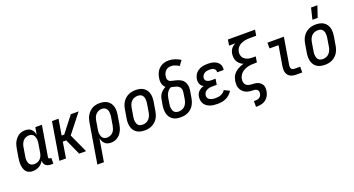

<svg xmlns="http://www.w3.org/2000/svg" viewBox="-56 -1522 4612 2503"><g transform="rotate(-20 2250.0 -270.5)"><path d="M152 8Q126 8 102.5 -0.5Q79 -9 63 -27Q47 -45 39.5 -68.5Q32 -92 29 -117.5Q26 -143 28 -169Q30 -195 34 -221L54 -341Q58 -363 64.5 -386Q71 -409 82 -430Q93 -451 109.5 -470Q126 -489 146.5 -502.5Q167 -516 190.5 -522Q214 -528 237 -528Q260 -528 282.5 -521.5Q305 -515 321 -499.5Q337 -484 346.5 -464Q356 -444 360 -421L377 -520H468L398 -98Q397 -93 397.5 -88Q398 -83 401.5 -79Q405 -75 410 -73.5Q415 -72 420 -72H436L435 8H406Q386 8 367 3.5Q348 -1 333 -12.5Q318 -24 311 -42.5Q304 -61 305 -81Q293 -61 276.5 -43.5Q260 -26 239.5 -14.5Q219 -3 196.5 2.5Q174 8 152 8ZM201 -72Q223 -72 244.5 -79.5Q266 -87 282.5 -103Q299 -119 308 -140Q317 -161 321 -182L341 -302Q344 -319 345 -336Q346 -353 343.5 -369Q341 -385 335.5 -400Q330 -415 319 -426.5Q308 -438 293 -443Q278 -448 261 -448Q239 -448 216.5 -438.5Q194 -429 178.5 -411Q163 -393 154.5 -371Q146 -349 143 -327L123 -207Q120 -192 119 -176Q118 -160 120.5 -144.5Q123 -129 128.5 -115Q134 -101 144.5 -91Q155 -81 170 -76.5Q185 -72 201 -72Z M522 0 608 -520H699L662 -300H698L869 -520H978L773 -260L892 0H796L751 -99L697 -220H649L613 0Z M970 215 1062 -341Q1066 -365 1074 -389Q1082 -413 1096 -435.5Q1110 -458 1129.5 -476.5Q1149 -495 1172.5 -507Q1196 -519 1220.5 -523.5Q1245 -528 1270 -528Q1299 -528 1327 -522Q1355 -516 1377.5 -501Q1400 -486 1415.5 -463.5Q1431 -441 1438 -414Q1445 -387 1444.5 -358Q1444 -329 1439 -299L1419 -179Q1416 -157 1409 -134Q1402 -111 1391 -90Q1380 -69 1364 -50Q1348 -31 1327 -17.5Q1306 -4 1282.5 2Q1259 8 1236 8Q1213 8 1191 1.5Q1169 -5 1153 -20.5Q1137 -36 1127 -56Q1117 -76 1113 -99L1061 215ZM1213 -72Q1235 -72 1257.5 -81.5Q1280 -91 1295.5 -109Q1311 -127 1319 -149Q1327 -171 1331 -193L1351 -313Q1353 -329 1353.5 -345Q1354 -361 1352 -376Q1350 -391 1343.5 -405Q1337 -419 1326 -429Q1315 -439 1300.5 -443.5Q1286 -448 1270 -448H1269Q1247 -448 1225 -438.5Q1203 -429 1187 -411Q1171 -393 1163 -371.5Q1155 -350 1151 -327L1133 -218Q1130 -201 1128.5 -184Q1127 -167 1129.5 -151Q1132 -135 1137.5 -120Q1143 -105 1154 -93.5Q1165 -82 1180.5 -77Q1196 -72 1213 -72Z M1704 8Q1675 8 1647 2Q1619 -4 1596 -19Q1573 -34 1558 -56.5Q1543 -79 1536 -106Q1529 -133 1529 -162Q1529 -191 1534 -221L1554 -341Q1558 -365 1566.5 -390Q1575 -415 1589.5 -437.5Q1604 -460 1624.5 -478Q1645 -496 1669 -507.5Q1693 -519 1718.5 -523.5Q1744 -528 1769 -528Q1798 -528 1826 -522Q1854 -516 1877 -501Q1900 -486 1915.5 -463.5Q1931 -441 1938 -414Q1945 -387 1944.5 -358Q1944 -329 1939 -299L1919 -179Q1915 -155 1906.5 -130Q1898 -105 1884 -82.5Q1870 -60 1849.5 -42Q1829 -24 1805 -12.5Q1781 -1 1755 3.5Q1729 8 1704 8ZM1706 -72Q1729 -72 1751.5 -80.5Q1774 -89 1791 -107Q1808 -125 1817.5 -147.5Q1827 -170 1831 -193L1851 -313Q1853 -329 1853.5 -345Q1854 -361 1852 -376.5Q1850 -392 1843.5 -406Q1837 -420 1826 -430Q1815 -440 1799.5 -444Q1784 -448 1768 -448Q1745 -448 1722 -439.5Q1699 -431 1682 -413Q1665 -395 1656 -372.5Q1647 -350 1643 -327L1623 -207Q1620 -191 1619.5 -175Q1619 -159 1621.5 -143.5Q1624 -128 1630 -114Q1636 -100 1647.5 -90Q1659 -80 1674.5 -76Q1690 -72 1706 -72Z M2204 8Q2175 8 2147 2Q2119 -4 2096 -19Q2073 -34 2058 -56.5Q2043 -79 2036 -106Q2029 -133 2029 -162Q2029 -191 2034 -221L2047 -295Q2050 -317 2058 -337.5Q2066 -358 2080 -376.5Q2094 -395 2112.5 -409Q2131 -423 2151 -433Q2137 -444 2127.5 -460Q2118 -476 2113.5 -494.5Q2109 -513 2109 -533Q2109 -553 2113 -573Q2116 -595 2123.5 -617Q2131 -639 2143.5 -659.5Q2156 -680 2174.5 -696.5Q2193 -713 2214 -723.5Q2235 -734 2258 -738.5Q2281 -743 2303 -743Q2349 -743 2390.5 -729Q2432 -715 2468 -692L2419 -625Q2395 -641 2367 -652Q2339 -663 2308 -663Q2289 -663 2269.5 -656.5Q2250 -650 2235.5 -635.5Q2221 -621 2212.5 -602Q2204 -583 2201 -564Q2198 -547 2200 -530.5Q2202 -514 2212 -501.5Q2222 -489 2237 -484Q2252 -479 2268 -475.5Q2284 -472 2300 -468.5Q2316 -465 2331 -460Q2346 -455 2360.5 -448.5Q2375 -442 2387.5 -432.5Q2400 -423 2409.5 -410.5Q2419 -398 2425.5 -384Q2432 -370 2435.5 -354Q2439 -338 2439 -321.5Q2439 -305 2437 -288Q2435 -271 2432 -254L2419 -179Q2415 -155 2406.5 -130Q2398 -105 2384 -82.5Q2370 -60 2349.5 -42Q2329 -24 2305 -12.5Q2281 -1 2255 3.5Q2229 8 2204 8ZM2205 -72Q2228 -72 2251 -80.5Q2274 -89 2291 -106.5Q2308 -124 2317.5 -147Q2327 -170 2331 -193L2343 -267Q2346 -287 2347 -306.5Q2348 -326 2340.5 -342.5Q2333 -359 2319 -370.5Q2305 -382 2287.5 -387.5Q2270 -393 2251.5 -396.5Q2233 -400 2215 -405Q2197 -397 2183 -383Q2169 -369 2159 -352.5Q2149 -336 2143.5 -318Q2138 -300 2135 -282L2123 -207Q2120 -191 2119.5 -175Q2119 -159 2121.5 -144Q2124 -129 2130 -115Q2136 -101 2147 -91Q2158 -81 2173.5 -76.5Q2189 -72 2205 -72Z M2716 8Q2689 8 2662.5 5Q2636 2 2612 -6.5Q2588 -15 2567.5 -29.5Q2547 -44 2534 -65Q2521 -86 2517 -112Q2513 -138 2517 -165Q2520 -184 2528.5 -202.5Q2537 -221 2552 -235Q2567 -249 2585 -258.5Q2603 -268 2622 -274Q2606 -282 2594.5 -294Q2583 -306 2576.5 -322Q2570 -338 2568.5 -355.5Q2567 -373 2571 -392Q2574 -412 2583 -432.5Q2592 -453 2607 -469.5Q2622 -486 2641.5 -498Q2661 -510 2682 -516.5Q2703 -523 2724 -525.5Q2745 -528 2766 -528Q2789 -528 2811 -525.5Q2833 -523 2853.5 -516.5Q2874 -510 2892 -498Q2910 -486 2922.5 -469Q2935 -452 2939 -430Q2943 -408 2940 -386L2939 -381H2849V-383Q2852 -399 2845 -413Q2838 -427 2825.5 -435Q2813 -443 2797.5 -445.5Q2782 -448 2766 -448Q2749 -448 2732 -445Q2715 -442 2699.5 -433.5Q2684 -425 2673 -410Q2662 -395 2659 -378Q2657 -367 2659 -356.5Q2661 -346 2667 -337.5Q2673 -329 2682.5 -324Q2692 -319 2702 -315.5Q2712 -312 2723 -311Q2734 -310 2745 -310H2801L2788 -230H2732Q2719 -230 2706 -229Q2693 -228 2680 -225Q2667 -222 2654.5 -216Q2642 -210 2631.5 -201Q2621 -192 2615 -180Q2609 -168 2606 -155Q2604 -141 2607 -127.5Q2610 -114 2618 -104Q2626 -94 2637.5 -88Q2649 -82 2662 -78Q2675 -74 2689 -73Q2703 -72 2717 -72Q2735 -72 2753.5 -74.5Q2772 -77 2790 -84.5Q2808 -92 2824 -104.5Q2840 -117 2850 -134L2924 -98Q2909 -71 2885 -49.5Q2861 -28 2833 -15Q2805 -2 2775 3Q2745 8 2716 8Z M3171 215V135H3197Q3211 135 3225.5 131Q3240 127 3252 118Q3264 109 3270.5 95.5Q3277 82 3279 68Q3282 52 3277.5 37Q3273 22 3261 13Q3249 4 3233.5 2Q3218 0 3202 -0.5Q3186 -1 3170 -2.5Q3154 -4 3139.5 -8Q3125 -12 3111 -18Q3097 -24 3085.5 -33Q3074 -42 3063.5 -53Q3053 -64 3046.5 -77Q3040 -90 3035 -104.5Q3030 -119 3029 -134.5Q3028 -150 3029 -166Q3030 -182 3032 -198Q3036 -218 3043 -238.5Q3050 -259 3063 -277Q3076 -295 3092.5 -309.5Q3109 -324 3128.5 -335Q3148 -346 3168 -354Q3188 -362 3209 -368Q3183 -379 3162.5 -396.5Q3142 -414 3129.5 -437.5Q3117 -461 3114 -489.5Q3111 -518 3116 -547Q3119 -564 3126 -580.5Q3133 -597 3144 -611Q3155 -625 3169.5 -636Q3184 -647 3200 -655H3114L3127 -735H3503L3490 -655H3403Q3382 -655 3361.5 -653Q3341 -651 3321 -646Q3301 -641 3281.5 -632Q3262 -623 3245.5 -608.5Q3229 -594 3219 -575Q3209 -556 3205 -536Q3202 -515 3205 -495.5Q3208 -476 3217.5 -460Q3227 -444 3242.5 -433Q3258 -422 3276 -415.5Q3294 -409 3314.5 -406.5Q3335 -404 3355 -404H3393L3379 -324H3341Q3318 -324 3295.5 -322Q3273 -320 3250.5 -314Q3228 -308 3205.5 -297Q3183 -286 3165 -269.5Q3147 -253 3135.5 -231Q3124 -209 3121 -187Q3117 -165 3121.5 -143.5Q3126 -122 3140 -107.5Q3154 -93 3174.5 -87Q3195 -81 3217 -80Q3239 -79 3260.5 -77Q3282 -75 3301.5 -67.5Q3321 -60 3336.5 -47Q3352 -34 3361.5 -16Q3371 2 3372.5 24Q3374 46 3370 68Q3366 97 3352 126.5Q3338 156 3313 176.5Q3288 197 3257.5 206Q3227 215 3197 215Z M3810 0Q3788 0 3767 -3.5Q3746 -7 3728 -16.5Q3710 -26 3697 -42Q3684 -58 3678 -77Q3672 -96 3672 -118Q3672 -140 3675 -161L3722 -440H3597V-520H3825L3763 -148Q3761 -135 3762 -122.5Q3763 -110 3769 -100Q3775 -90 3786 -85Q3797 -80 3810 -80H3891V0Z M4250 -600 4288 -756H4376L4323 -600ZM4204 8Q4175 8 4147 2Q4119 -4 4096 -19Q4073 -34 4058 -56.5Q4043 -79 4036 -106Q4029 -133 4029 -162Q4029 -191 4034 -221L4054 -341Q4058 -365 4066.5 -390Q4075 -415 4089.5 -437.5Q4104 -460 4124.5 -478Q4145 -496 4169 -507.5Q4193 -519 4218.5 -523.5Q4244 -528 4269 -528Q4298 -528 4326 -522Q4354 -516 4377 -501Q4400 -486 4415.5 -463.5Q4431 -441 4438 -414Q4445 -387 4444.5 -358Q4444 -329 4439 -299L4419 -179Q4415 -155 4406.5 -130Q4398 -105 4384 -82.5Q4370 -60 4349.5 -42Q4329 -24 4305 -12.5Q4281 -1 4255 3.5Q4229 8 4204 8ZM4206 -72Q4229 -72 4251.5 -80.5Q4274 -89 4291 -107Q4308 -125 4317.5 -147.5Q4327 -170 4331 -193L4351 -313Q4353 -329 4353.5 -345Q4354 -361 4352 -376.5Q4350 -392 4343.5 -406Q4337 -420 4326 -430Q4315 -440 4299.5 -444Q4284 -448 4268 -448Q4245 -448 4222 -439.5Q4199 -431 4182 -413Q4165 -395 4156 -372.5Q4147 -350 4143 -327L4123 -207Q4120 -191 4119.5 -175Q4119 -159 4121.5 -143.5Q4124 -128 4130 -114Q4136 -100 4147.5 -90Q4159 -80 4174.5 -76Q4190 -72 4206 -72Z"/></g></svg>

Font: Iosevka SS18 Medium
Style: Italic
Weight: 500
Italic angle: -9°
Monospace: yes
Designer: Belleve Invis
Foundry: Belleve Invis
Version: Version 25.1.1; ttfautohint (v1.8.4)